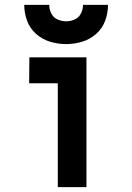

<svg xmlns="http://www.w3.org/2000/svg" viewBox="-20 -764 540 784"><path d="M216 0V-424H99L100 -530H333V0ZM250 -584Q217 -584 185 -593.5Q153 -603 127.5 -625.5Q102 -648 90.5 -679.5Q79 -711 79 -744H181Q181 -726 189.5 -709Q198 -692 215 -684.5Q232 -677 250 -677Q268 -677 285 -684.5Q302 -692 310.5 -709Q319 -726 319 -744H421Q421 -711 409.5 -679.5Q398 -648 372.5 -625.5Q347 -603 315 -593.5Q283 -584 250 -584Z"/></svg>

Font: Iosevka SS01
Style: Bold
Weight: 700
Monospace: yes
Designer: Belleve Invis
Foundry: Belleve Invis
Version: 2.3.3; ttfautohint (v1.8.3)